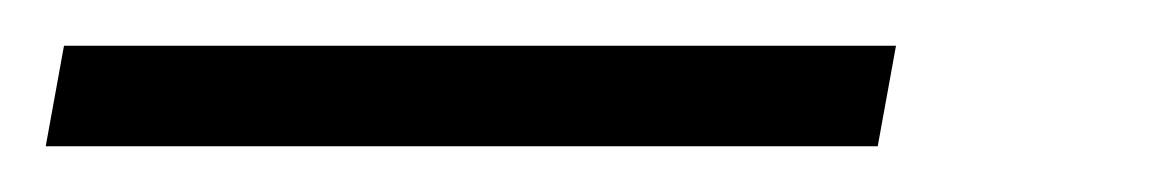

<svg xmlns="http://www.w3.org/2000/svg" viewBox="-31 30 511 84"><path d="M-3 50H361L353 94H-11Z"/></svg>

Font: Judson
Style: Italic
Weight: 400
Italic angle: -9.5°
Version: Version 20110429